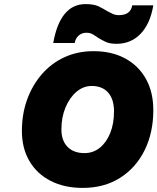

<svg xmlns="http://www.w3.org/2000/svg" viewBox="-20 -910 769 938"><path d="M398 -890Q439 -890 462.5 -878.5Q486 -867 505 -855Q518 -848 531 -842Q544 -836 561 -836Q618 -836 626 -884H729Q714 -794 667 -745Q620 -696 549 -696Q516 -696 496 -705.5Q476 -715 460 -725Q446 -735 433 -742.5Q420 -750 402 -750Q380 -750 364.5 -736.5Q349 -723 345 -700H240Q274 -890 398 -890ZM87 -270Q87 -353 112.5 -423.5Q138 -494 184.5 -547.5Q231 -601 295 -630.5Q359 -660 437 -660Q526 -660 591.5 -624.5Q657 -589 693 -524.5Q729 -460 729 -372Q729 -262 686.5 -176Q644 -90 566.5 -41Q489 8 384 8Q294 8 227 -26.5Q160 -61 123.5 -123.5Q87 -186 87 -270ZM537 -366Q537 -425 508.5 -457.5Q480 -490 428 -490Q387 -490 353.5 -461.5Q320 -433 300 -385Q280 -337 280 -278Q280 -223 310 -192.5Q340 -162 393 -162Q435 -162 467.5 -188Q500 -214 518.5 -260Q537 -306 537 -366Z"/></svg>

Font: Overused Grotesk Black
Style: Italic
Weight: 900
Italic angle: -10°
Version: Version 0.003